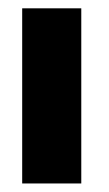

<svg xmlns="http://www.w3.org/2000/svg" viewBox="-20 -430 256 450"><path d="M32 0V-410.5H170.5V0Z"/></svg>

Font: League Spartan
Style: Bold
Weight: 700
Foundry: The League of Moveable Type
Version: Version 2.002